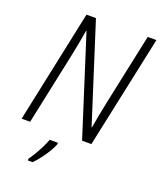

<svg xmlns="http://www.w3.org/2000/svg" viewBox="-167 -818 956 1143"><g transform="rotate(20 311.5 -246.5)"><path d="M29 0 180 -714H240L438 -94H440Q447 -134 455.5 -180Q464 -226 472 -262L568 -714H623L471 0H412L213 -624H211Q205 -586 196 -539Q187 -492 178 -449L83 0ZM149 209Q162 192 177.5 166Q193 140 207 112Q221 84 229 61H281V71Q273 92 256.5 119.5Q240 147 219.5 174Q199 201 179 221H149Z"/></g></svg>

Font: Noto Sans SemiCondensed Light
Style: Italic
Weight: 300
Width: 4
Italic angle: -12°
Designer: Monotype Design Team
Foundry: Monotype Imaging Inc.
Version: Version 2.013; ttfautohint (v1.8.4.7-5d5b)